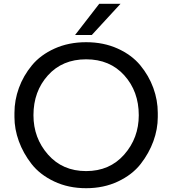

<svg xmlns="http://www.w3.org/2000/svg" viewBox="-20 -972 905 1010"><path d="M463 -788H375L502 -952H614ZM56 -356V-378Q56 -445 79.5 -509.5Q103 -574 148 -628.5Q193 -683 267 -716.5Q341 -750 433 -750Q525 -750 599 -716.5Q673 -683 718 -628.5Q763 -574 786.5 -509.5Q810 -445 810 -378V-356Q810 -293 787 -229.5Q764 -166 720 -109.5Q676 -53 601 -17.5Q526 18 433 18Q340 18 265 -17.5Q190 -53 146 -109.5Q102 -166 79 -229.5Q56 -293 56 -356ZM710 -366Q710 -491 634 -575.5Q558 -660 433 -660Q308 -660 232 -575.5Q156 -491 156 -366Q156 -246 232.5 -159Q309 -72 433 -72Q557 -72 633.5 -159Q710 -246 710 -366Z"/></svg>

Font: Sora
Style: Regular
Weight: 400
Designer: Jonathan Barnbrook, Julián Moncada
Foundry: Barnbrook Fonts
Version: Version 2.000